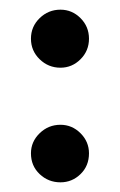

<svg xmlns="http://www.w3.org/2000/svg" viewBox="-20 -371 249 397"><path d="M105 -231Q80 -231 62 -248.5Q44 -266 44 -291Q44 -316 62 -333.5Q80 -351 105 -351Q129 -351 146.5 -333.5Q164 -316 164 -291Q164 -266 146.5 -248.5Q129 -231 105 -231ZM105 6Q80 6 62 -11Q44 -28 44 -54Q44 -78 62 -95.5Q80 -113 105 -113Q129 -113 146.5 -95.5Q164 -78 164 -54Q164 -28 146.5 -11Q129 6 105 6Z"/></svg>

Font: Kreon Light
Style: Regular
Weight: 400
Version: Version 2.002